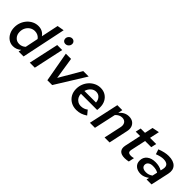

<svg xmlns="http://www.w3.org/2000/svg" viewBox="209 -1875 3019 3019"><g transform="rotate(45 1718.5 -366.0)"><path d="M240 5Q185 5 141 -25Q97 -55 71.5 -107Q46 -159 46 -223Q46 -281 66 -332Q86 -383 121.5 -422Q157 -461 203.5 -483Q250 -505 303 -505Q351 -505 389.5 -485Q428 -465 453 -428L514 -717L628 -737L474 0H364L374 -47Q347 -22 313 -8.5Q279 5 240 5ZM286 -89Q345 -89 391 -131L436 -350Q418 -377 387 -393Q356 -409 319 -409Q273 -409 236 -385.5Q199 -362 177.5 -322Q156 -282 156 -232Q156 -169 192.5 -129Q229 -89 286 -89Z M800 -603Q773 -603 755.5 -620.5Q738 -638 738 -664Q738 -695 761 -718.5Q784 -742 815 -742Q841 -742 859 -724Q877 -706 877 -680Q877 -649 854.5 -626Q832 -603 800 -603ZM612 0 721 -501H832L724 0Z M1003 0 913 -501H1029L1086 -135L1300 -501H1421L1110 0Z M1654 10Q1585 10 1531.5 -20Q1478 -50 1448 -102.5Q1418 -155 1418 -224Q1418 -283 1438.5 -334.5Q1459 -386 1495.5 -425Q1532 -464 1580 -486.5Q1628 -509 1682 -509Q1744 -509 1791 -480.5Q1838 -452 1864.5 -402Q1891 -352 1891 -286Q1891 -269 1890 -253.5Q1889 -238 1887 -223H1526Q1527 -183 1544.5 -151.5Q1562 -120 1593 -101.5Q1624 -83 1663 -83Q1695 -83 1725.5 -93.5Q1756 -104 1778 -123L1838 -50Q1792 -19 1748 -4.5Q1704 10 1654 10ZM1534 -293H1791Q1789 -346 1757 -381Q1725 -416 1675 -416Q1626 -416 1588 -382Q1550 -348 1534 -293Z M1949 0 2058 -501H2169L2153 -426Q2223 -507 2314 -507Q2368 -507 2403.5 -482.5Q2439 -458 2453 -415.5Q2467 -373 2454 -317L2386 0H2275L2338 -290Q2351 -347 2327 -382.5Q2303 -418 2251 -418Q2189 -418 2140 -363L2061 0Z M2727 8Q2649 8 2615.5 -30.5Q2582 -69 2597 -140L2655 -411H2557L2577 -501H2673L2703 -639L2820 -663L2785 -501H2922L2902 -411H2765L2711 -160Q2703 -121 2717.5 -104.5Q2732 -88 2775 -88Q2787 -88 2798 -89.5Q2809 -91 2832 -97L2812 -2Q2794 2 2772 5Q2750 8 2727 8Z M3082 6Q3009 6 2965 -31.5Q2921 -69 2921 -132Q2921 -206 2974.5 -249.5Q3028 -293 3118 -293Q3201 -293 3265 -257L3275 -300Q3301 -416 3168 -416Q3115 -416 3032 -384L3005 -466Q3059 -487 3105.5 -497.5Q3152 -508 3195 -508Q3305 -508 3356 -453.5Q3407 -399 3386 -304L3319 0H3209L3219 -45Q3149 6 3082 6ZM3122 -72Q3152 -72 3179 -81Q3206 -90 3232 -109L3251 -193Q3204 -221 3131 -221Q3082 -221 3053 -199.5Q3024 -178 3024 -143Q3024 -109 3050 -90.5Q3076 -72 3122 -72Z"/></g></svg>

Font: Red Hat Text Medium
Style: Italic
Weight: 500
Italic angle: -12°
Designer: Pentagram, MCKL
Foundry: Pentagram, MCKL
Version: Version 1.023; ttfautohint (v1.8.3)